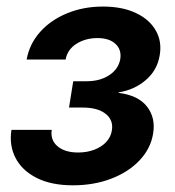

<svg xmlns="http://www.w3.org/2000/svg" viewBox="-20 -552 530 580"><path d="M200.2 7.8Q134.8 7.8 90.6 -14.6Q46.4 -37.1 26.9 -75Q7.3 -112.8 14.6 -159.7H136.2Q131.8 -128.4 154.1 -109.9Q176.3 -91.3 215.8 -91.3Q242.7 -91.3 264.6 -99.6Q286.6 -107.9 300.8 -123Q314.9 -138.2 317.9 -157.7Q323.2 -189 299.3 -208Q275.4 -227.1 229.5 -227.1H188.5L201.2 -306.6H242.2Q282.2 -306.6 310.1 -325Q337.9 -343.3 343.3 -373.5Q347.7 -401.9 328.9 -419.4Q310.1 -437 274.4 -437Q238.3 -437 210.9 -419.7Q183.6 -402.3 178.2 -372.1H60.5Q68.8 -418.9 100.8 -455.1Q132.8 -491.2 182.4 -511.7Q231.9 -532.2 291 -532.2Q349.1 -532.2 390.1 -512.9Q431.2 -493.7 450.4 -460.2Q469.7 -426.8 462.4 -384.8Q455.1 -339.8 420.4 -310.1Q385.7 -280.3 337.9 -272.9V-271.5Q397.5 -264.2 424.1 -230Q450.7 -195.8 442.4 -147.9Q435.1 -103 401.6 -67.6Q368.2 -32.2 315.9 -12.2Q263.7 7.8 200.2 7.8Z"/></svg>

Font: Inter 28pt SemiBold
Style: Italic
Weight: 600
Italic angle: -9.3988°
Designer: Rasmus Andersson
Foundry: rsms
Version: Version 4.001;git-66647c0bb